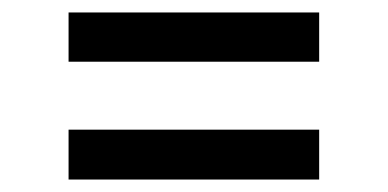

<svg xmlns="http://www.w3.org/2000/svg" viewBox="-20 -457 622 308"><path d="M90 -358V-437H492V-358ZM90 -169V-249H492V-169Z"/></svg>

Font: Literata 36pt
Style: Bold
Weight: 700
Designer: Latin by Veronika Burian and Jose Scaglione. Greek by Irene Vlachou. Cyrillic by Vera Evstafieva.
Foundry: TypeTogether
Version: Version 3.002